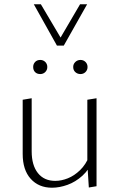

<svg xmlns="http://www.w3.org/2000/svg" viewBox="-20 -873 556 897"><path d="M223 4Q161 4 123.5 -37.5Q86 -79 86 -154V-407L128 -414V-166Q128 -101 157 -64.5Q186 -28 238 -28Q267 -28 297 -40Q327 -52 354 -78Q381 -104 398 -146L416 -127Q397 -81 365 -52Q333 -23 295.5 -9.5Q258 4 223 4ZM395 3 388 -108V-407L431 -414V-3ZM168 -527Q153 -527 144 -536Q135 -545 135 -560Q135 -574 144 -583.5Q153 -593 168 -593Q182 -593 191.5 -583.5Q201 -574 201 -560Q201 -546 191.5 -536.5Q182 -527 168 -527ZM356 -527Q342 -527 332 -536Q322 -545 322 -560Q322 -574 332 -583.5Q342 -593 356 -593Q370 -593 379.5 -583.5Q389 -574 389 -560Q389 -546 379.5 -536.5Q370 -527 356 -527ZM246 -660 255 -684 354 -853H387L278 -660ZM246 -660 138 -853H171L271 -684L278 -660Z"/></svg>

Font: Ysabeau ExtraLight
Style: Regular
Weight: 250
Designer: Christian Thalmann (Catharsis Fonts)
Version: Version 2.002